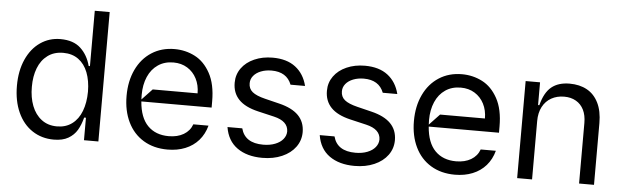

<svg xmlns="http://www.w3.org/2000/svg" viewBox="-47 -895 3486 1075"><g transform="rotate(5 1695.5 -357.5)"><path d="M49 -271.3Q49 -355.5 77.6 -419.4Q106.2 -483.3 156.4 -517.9Q206.7 -552.6 269.2 -552.6Q342.3 -552.6 383 -514.7Q423.7 -476.9 439.6 -416.2H446.7V-727.3H530.5V0H449.6V-126.4H439.6Q429 -85.2 411.4 -55.4Q393.8 -25.6 361.9 -7.1Q329.9 11.4 280.5 11.4Q212.4 11.4 159.8 -23.3Q107.2 -57.9 78.1 -122Q49 -186.1 49 -271.3ZM448.2 -272.7Q447.8 -334.2 429.9 -380.3Q411.9 -426.5 377 -451.9Q342 -477.3 291.9 -477.3Q240.1 -477.3 204.2 -450.6Q168.3 -424 150.4 -377.7Q132.5 -331.3 132.8 -272.7Q132.5 -213.4 150.7 -166Q169 -118.6 204.9 -91.3Q240.8 -63.9 291.9 -63.9Q341.3 -63.9 376.4 -90Q411.6 -116.1 429.7 -163.4Q447.8 -210.6 448.2 -272.7Z M1145.6 -244.3H750.7Q757.8 -153.4 802 -108.7Q846.2 -63.9 919.7 -63.9Q969.1 -63.9 1003.7 -84.3Q1038.4 -104.8 1051.8 -142H1137.1Q1123.9 -93.4 1093.8 -58.9Q1063.6 -24.5 1019.2 -6.6Q974.8 11.4 919.7 11.4Q842 11.4 784.4 -23.4Q726.9 -58.2 696.2 -121.6Q665.5 -185 665.5 -268.5Q665.5 -351.6 696 -416.2Q726.6 -480.8 782.3 -516.7Q838.1 -552.6 911.2 -552.6Q972.7 -552.6 1025.6 -525.4Q1078.5 -498.2 1112 -437Q1145.6 -375.7 1145.6 -279.8ZM808.2 -316.8H1060.4Q1060.4 -362.9 1041.7 -399.3Q1023.1 -435.7 989.3 -456.5Q955.6 -477.3 911.2 -477.3Q861.2 -477.3 824.6 -452.4Q788 -427.6 768.6 -383Q749.3 -338.4 749.3 -280.9Q749.3 -263.5 750 -255.3Z M1243.6 -143.5H1326.7Q1347.7 -62.5 1451 -62.5Q1489 -62.5 1517.9 -73.9Q1546.9 -85.2 1562.7 -104.8Q1578.5 -124.3 1578.8 -147.7Q1578.1 -205.6 1497.9 -224.4L1407 -245.7Q1332.7 -263.1 1297.2 -300.4Q1261.7 -337.7 1262.1 -394.9Q1262.1 -440.3 1287.8 -476.2Q1313.6 -512.1 1359.4 -532.3Q1405.2 -552.6 1462.4 -552.6Q1541.9 -552.6 1590.7 -515.1Q1639.6 -477.6 1656.2 -410.5H1574.6Q1547.6 -480.1 1462.4 -480.1Q1429.3 -480.1 1402.7 -469.6Q1376.1 -459.2 1361 -440.7Q1345.9 -422.2 1345.9 -399.1Q1345.5 -368.3 1367.7 -350Q1389.9 -331.7 1439.6 -319.6L1520.6 -299.7Q1593.4 -282 1629.3 -245.4Q1665.1 -208.8 1665.5 -152Q1665.5 -105.1 1638.5 -68Q1611.5 -30.9 1563 -9.8Q1514.6 11.4 1452.4 11.4Q1366.1 11.4 1311.1 -27.7Q1256 -66.8 1243.6 -143.5Z M1762.1 -143.5H1845.2Q1866.1 -62.5 1969.5 -62.5Q2007.5 -62.5 2036.4 -73.9Q2065.3 -85.2 2081.1 -104.8Q2096.9 -124.3 2097.3 -147.7Q2096.6 -205.6 2016.3 -224.4L1925.4 -245.7Q1851.2 -263.1 1815.7 -300.4Q1780.2 -337.7 1780.5 -394.9Q1780.5 -440.3 1806.3 -476.2Q1832 -512.1 1877.8 -532.3Q1923.7 -552.6 1980.8 -552.6Q2060.4 -552.6 2109.2 -515.1Q2158 -477.6 2174.7 -410.5H2093Q2066.1 -480.1 1980.8 -480.1Q1947.8 -480.1 1921.2 -469.6Q1894.5 -459.2 1879.4 -440.7Q1864.3 -422.2 1864.3 -399.1Q1864 -368.3 1886.2 -350Q1908.4 -331.7 1958.1 -319.6L2039.1 -299.7Q2111.9 -282 2147.7 -245.4Q2183.6 -208.8 2183.9 -152Q2183.9 -105.1 2157 -68Q2130 -30.9 2081.5 -9.8Q2033 11.4 1970.9 11.4Q1884.6 11.4 1829.5 -27.7Q1774.5 -66.8 1762.1 -143.5Z M2760.7 -244.3H2365.8Q2372.9 -153.4 2417.1 -108.7Q2461.3 -63.9 2534.8 -63.9Q2584.2 -63.9 2618.8 -84.3Q2653.4 -104.8 2666.9 -142H2752.1Q2739 -93.4 2708.8 -58.9Q2678.6 -24.5 2634.2 -6.6Q2589.8 11.4 2534.8 11.4Q2457 11.4 2399.5 -23.4Q2342 -58.2 2311.3 -121.6Q2280.5 -185 2280.5 -268.5Q2280.5 -351.6 2311.1 -416.2Q2341.6 -480.8 2397.4 -516.7Q2453.1 -552.6 2526.3 -552.6Q2587.7 -552.6 2640.6 -525.4Q2693.5 -498.2 2727.1 -437Q2760.7 -375.7 2760.7 -279.8ZM2423.3 -316.8H2675.4Q2675.4 -362.9 2656.8 -399.3Q2638.1 -435.7 2604.4 -456.5Q2570.7 -477.3 2526.3 -477.3Q2476.2 -477.3 2439.6 -452.4Q2403.1 -427.6 2383.7 -383Q2364.3 -338.4 2364.3 -280.9Q2364.3 -263.5 2365.1 -255.3Z M2968 0H2884.2V-545.5H2965.2V-417.6H2972.3Q2990.8 -489.7 3029.3 -521.1Q3067.8 -552.6 3131.4 -552.6Q3187.5 -552.6 3228.9 -529.8Q3270.2 -507.1 3293.1 -460.9Q3316.1 -414.8 3316.1 -346.6V0H3232.2V-340.9Q3232.2 -383.5 3217.2 -414.1Q3202.1 -444.6 3173.8 -460.9Q3145.6 -477.3 3107.2 -477.3Q3066.8 -477.3 3035.2 -459.7Q3003.6 -442.1 2985.8 -408.4Q2968 -374.6 2968 -328.1Z"/></g></svg>

Font: Riot Sans
Style: Regular
Weight: 400
Designer: Rasmus Andersson
Foundry: rsms
Version: Version 4.001